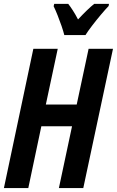

<svg xmlns="http://www.w3.org/2000/svg" viewBox="-22 -964 599 984"><path d="M-2 0 148.9 -713.9H273.9L212.9 -428.2H371.1L432.1 -713.9H557.1L404.8 0H279.8L347.2 -316.9H189.9L123 0ZM307.6 -784.2Q302.7 -803.7 293.5 -830.8Q284.2 -857.9 273.4 -885Q262.7 -912.1 252.9 -932.1L255.9 -944.3H327.6Q338.4 -930.7 351.3 -910.6Q364.3 -890.6 377.9 -864.3Q401.9 -890.1 422.9 -910.4Q443.8 -930.7 460.9 -944.3H536.6L534.7 -933.1Q519 -917 495.4 -888.9Q471.7 -860.8 449.7 -832Q427.7 -803.2 416 -784.2Z"/></svg>

Font: Open Sans Condensed
Style: Bold Italic
Weight: 700
Width: 3
Italic angle: -12°
Designer: Monotype Design Team
Foundry: Monotype Imaging Inc.
Version: Version 3.003; ttfautohint (v1.8.4)